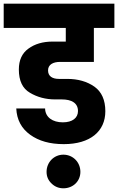

<svg xmlns="http://www.w3.org/2000/svg" viewBox="-37 -760 639 1039"><path d="M319 -609V-535H248C195 -535 151 -522 117 -497C82 -472 65 -434 65 -384C65 -323 85 -281 125 -258C165 -234 211 -222 262 -222H298C351 -222 385 -202 385 -159C385 -122 355 -98 303 -98C248 -98 208 -125 207 -173H51C54 -112 79 -65 126 -31C173 3 233 20 308 20C451 20 533 -49 533 -158C533 -219 513 -263 474 -291C434 -319 385 -333 327 -333H282C247 -333 223 -347 223 -379C223 -411 251 -425 288 -425H471V-609H582V-740H-17V-609ZM242 233C259 250 281 259 306 259C358 259 398 221 398 170C398 118 358 77 306 77C255 77 215 118 215 170C215 195 224 216 242 233Z"/></svg>

Font: Poppins
Style: Bold
Weight: 700
Designer: Ninad Kale (Devanagari), Jonny Pinhorn (Latin)
Foundry: Indian Type Foundry
Version: 4.004